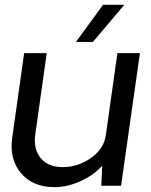

<svg xmlns="http://www.w3.org/2000/svg" viewBox="-20 -770 626 796"><path d="M365.2 -596.2H294.9L407.2 -750H495.1ZM560.1 -549.8 481.9 0H399.9L403.8 -83Q367.7 -43 313.2 -18.6Q258.8 5.9 206.1 5.9Q116.2 5.9 67.1 -52Q18.1 -109.9 30.8 -200.2L80.1 -549.8H173.8L126 -210.9Q118.2 -150.9 149.2 -114Q180.2 -77.1 240.2 -77.1Q303.2 -77.1 357.2 -115Q411.1 -152.8 418.9 -210.9L466.8 -549.8Z"/></svg>

Font: Oakes Grotesk
Style: Italic
Weight: 400
Designer: Samuel Oakes
Foundry: Samuel Oakes
Version: Version 1.0 | wf-rip DC20170320